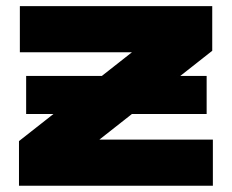

<svg xmlns="http://www.w3.org/2000/svg" viewBox="-20 -591 738 611"><path d="M63.2 -349.4H637.6V-228.2H63.2ZM40.4 0V-142L434.4 -451.8L577.8 -424.6H43.2V-571.4H655.4V-429.4L261.8 -119.6L140.2 -146.8H657.4V0Z"/></svg>

Font: Unbounded
Style: Regular
Weight: 400
Designer: Luke Prowse, Jean-Baptiste Morizot, Fátima Lázaro, Florian Runge
Foundry: NaN
Version: Version 1.701;gftools[0.9.28.dev5+ged2979d]